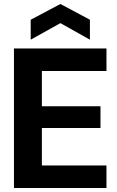

<svg xmlns="http://www.w3.org/2000/svg" viewBox="-20 -943 589 963"><path d="M50 0V-700H514V-587H190V-410H484V-301H190V-113H514V0ZM134 -744V-844L283 -923L431 -844V-744L283 -827Z"/></svg>

Font: DM Sans 36pt ExtraBold
Style: Regular
Weight: 800
Designer: Colophon Foundry, Jonny Pinhorn
Foundry: Colophon Foundry
Version: Version 4.004;gftools[0.9.30]